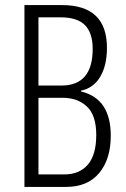

<svg xmlns="http://www.w3.org/2000/svg" viewBox="-20 -734 494 754"><path d="M224 -714Q400 -714 400 -546Q400 -477 373.5 -432.5Q347 -388 298 -378V-375Q358 -360 386.5 -316.5Q415 -273 415 -201Q415 -109 369.5 -54.5Q324 0 240 0H76V-714ZM221 -398Q344 -398 344 -542Q344 -604 314 -635Q284 -666 217 -666H131V-398ZM131 -350V-49H232Q292 -49 325 -87.5Q358 -126 358 -204Q358 -281 321.5 -315.5Q285 -350 225 -350Z"/></svg>

Font: Noto Sans Sinhala UI ExtraCondensed Light
Style: Regular
Weight: 300
Width: 2
Designer: Jelle Bosma - Monotype Design Team
Foundry: Monotype Imaging Inc.
Version: Version 2.006; ttfautohint (v1.8.4.7-5d5b)